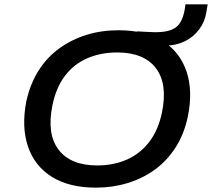

<svg xmlns="http://www.w3.org/2000/svg" viewBox="-20 -853 974 882"><path d="M421 9Q298 9 218.5 -40.5Q139 -90 108.5 -180Q78 -270 101 -388Q119 -469 158 -530Q197 -591 253.5 -631.5Q310 -672 378 -693Q446 -714 524 -714Q649 -714 727.5 -664.5Q806 -615 836.5 -525.5Q867 -436 843 -318Q826 -237 786.5 -175.5Q747 -114 691 -73.5Q635 -33 566 -12Q497 9 421 9ZM427 -93Q502 -93 563 -120Q624 -147 665.5 -201Q707 -255 724 -336Q751 -468 696 -540Q641 -612 518 -612Q443 -612 381.5 -585.5Q320 -559 279 -505.5Q238 -452 221 -370Q194 -238 249 -165.5Q304 -93 427 -93ZM650 -644 609 -709Q634 -708 655.5 -706.5Q677 -705 693 -705Q741 -705 768.5 -716.5Q796 -728 809.5 -752Q823 -776 829 -812L832 -833H934L928 -797Q921 -753 895 -718Q869 -683 829.5 -663.5Q790 -644 743 -644Z"/></svg>

Font: Nunito Sans 7pt SemiExpanded SemiBold
Style: Italic
Weight: 600
Width: 6
Italic angle: -9°
Designer: Vernon Adams
Foundry: Vernon Adams
Version: Version 3.101;gftools[0.9.27]